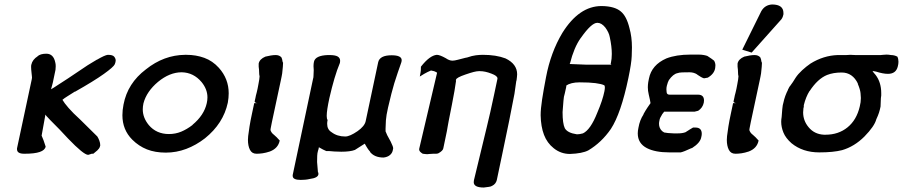

<svg xmlns="http://www.w3.org/2000/svg" viewBox="-20 -681 4035 858"><path d="M208 -282Q219 -288 237.5 -300.5Q256 -313 283 -330L371 -389Q380 -394 391.5 -401.5Q403 -409 414 -415L413 -414Q449 -435 462 -436Q484 -436 490.5 -427.5Q497 -419 497 -411Q497 -404 493 -394Q488 -382 444 -350.5Q400 -319 315 -271V-272Q298 -261 282.5 -251.5Q267 -242 259 -235Q267 -221 286.5 -198.5Q306 -176 338 -147L415 -71Q420 -63 424 -52.5Q428 -42 428 -31Q426 -22 422.5 -17.5Q419 -13 415 -9L397 6H390Q387 7 382.5 8.5Q378 10 374 11Q354 11 284 -62Q266 -82 246.5 -102Q227 -122 204 -145L191 -159Q188 -161 183 -169L166 -75Q174 -58 184 -26Q178 6 91 6Q90 6 88 6Q56 6 56 -14Q56 -16 56 -18L122 -327Q123 -330 123 -334Q123 -336 122.5 -340.5Q122 -345 121 -355Q119 -372 119 -382Q119 -389 120 -392Q125 -415 149 -430L147 -429Q160 -441 187 -441Q219 -441 227 -402Q229 -395 229 -385Q229 -378 228 -369L219 -326Q218 -321 216.5 -313.5Q215 -306 213 -300Z M807 -436Q810 -436 813 -436Q856 -436 893 -422.5Q930 -409 958 -378Q1002 -329 1002 -264Q1002 -244 998 -222Q978 -129 896 -63Q856 -32 812 -15.5Q768 1 721 1Q673 1 636.5 -13.5Q600 -28 571 -57Q527 -101 527 -166Q527 -189 532 -214Q550 -309 632 -371Q712 -435 807 -436ZM621 -219Q618 -205 618 -192Q618 -155 645 -122Q679 -82 735 -82Q764 -82 789.5 -92.5Q815 -103 841 -123H840Q892 -166 904 -220Q907 -233 907 -246Q907 -282 881 -314Q845 -357 792 -358Q738 -358 686 -315Q661 -294 644.5 -270Q628 -246 621 -219Z M1188 -103Q1189 -96 1193.5 -89.5Q1198 -83 1205 -78L1217 -67Q1219 -64 1222 -61.5Q1225 -59 1230 -53Q1223 -18 1186 -4Q1168 2 1153.5 4Q1139 6 1128 6Q1127 6 1126 6Q1106 6 1097 -11.5Q1088 -29 1088 -56Q1088 -64 1089 -73Q1091 -90 1095 -115.5Q1099 -141 1106 -173L1116 -220H1133Q1127 -220 1122.5 -222Q1118 -224 1118 -227Q1118 -227 1118 -228Q1120 -234 1121.5 -243.5Q1123 -253 1127 -267Q1129 -274 1131 -284.5Q1133 -295 1135 -305.5Q1137 -316 1138.5 -325.5Q1140 -335 1140 -340Q1138 -347 1138 -358Q1138 -369 1136 -383V-397Q1140 -417 1166 -428L1190 -433Q1196 -434 1201.5 -434.5Q1207 -435 1212 -435Q1229 -435 1238 -424L1241 -415Q1241 -412 1242.5 -406.5Q1244 -401 1245 -401Q1245 -395 1244 -382.5Q1243 -370 1241 -353Q1240 -348 1238.5 -339Q1237 -330 1235 -322L1195 -135Q1193 -123 1191 -114.5Q1189 -106 1189 -101Z M1383 -405Q1389 -433 1445 -435Q1448 -435 1452 -435Q1478 -435 1489 -428.5Q1500 -422 1500 -409Q1500 -405 1499 -400Q1486 -369 1474.5 -330Q1463 -291 1452 -243Q1440 -188 1440 -163Q1440 -149 1444 -145Q1442 -136 1442 -128Q1442 -102 1462 -90Q1487 -71 1523 -71Q1543 -71 1578 -95Q1609 -117 1614 -139L1670 -403Q1677 -434 1730 -434Q1775 -434 1775 -412Q1775 -407 1773 -401Q1765 -379 1757.5 -356.5Q1750 -334 1742 -309Q1736 -289 1729 -262Q1722 -235 1714 -200Q1706 -165 1704.5 -143Q1703 -121 1703 -107Q1703 -100 1703 -94Q1705 -88 1710.5 -76.5Q1716 -65 1726 -48Q1731 -37 1734 -30Q1737 -23 1737 -18Q1737 -16 1736 -13Q1734 2 1723 11.5Q1712 21 1694 23Q1652 23 1632 -4L1635 -3Q1627 -8 1610 -39L1566 -11Q1545 -3 1505 -3Q1488 -3 1474.5 -4Q1461 -5 1450 -6H1438Q1431 -9 1423 -13Q1415 -17 1405 -23Q1405 -20 1403.5 -15Q1402 -10 1401 -7Q1398 3 1397.5 15.5Q1397 28 1397 43L1401 91V87Q1403 92 1403 96Q1403 114 1363 119Q1355 121 1344.5 122Q1334 123 1324 123Q1288 123 1288 105Q1288 103 1288 101L1379 -329Q1381 -334 1381 -343.5Q1381 -353 1382 -368Q1381 -377 1381 -385Q1381 -389 1381.5 -395.5Q1382 -402 1383 -405Z M2138 -436Q2197 -436 2239 -420Q2291 -395 2291 -349Q2291 -343 2290 -336Q2289 -333 2289 -328Q2289 -323 2287 -318L2279 -262Q2259 -155 2225 5L2200 124Q2198 132 2193 138.5Q2188 145 2180 149Q2174 153 2165 154Q2156 155 2142 157Q2097 157 2097 133Q2097 129 2098 124L2155 -112Q2162 -141 2171 -180Q2180 -219 2188 -258L2203 -329Q2203 -330 2203 -331Q2203 -342 2176 -352Q2148 -363 2125 -363Q2123 -363 2120 -363Q2111 -363 2097 -359.5Q2083 -356 2060 -348Q2019 -334 2018 -325Q2017 -324 2017 -323Q2017 -322 2017.5 -321.5Q2018 -321 2018 -321Q2018 -320 2017 -319L2018 -320L2011 -275Q2006 -247 1999.5 -213.5Q1993 -180 1985 -140Q1983 -129 1981 -118Q1979 -107 1977 -95L1961 -18Q1959 -7 1939 4Q1934 6 1929 6Q1924 6 1916 6Q1912 6 1908.5 6.5Q1905 7 1900 7Q1895 8 1889 8Q1887 8 1881.5 7.5Q1876 7 1869 6Q1861 1 1857 -3.5Q1853 -8 1853 -14Q1853 -16 1854 -19L1933 -355Q1933 -358 1930 -358Q1921 -364 1906 -366Q1903 -365 1890.5 -359Q1878 -353 1856 -339Q1860 -359 1860.5 -366.5Q1861 -374 1861 -383Q1900 -433 1932 -436Q1945 -436 1972 -421Q1988 -410 2001 -410Q2002 -410 2003 -410Q2011 -410 2026 -414Q2041 -418 2061 -423Q2062 -423 2062 -423L2066 -424Q2067 -424 2067 -424Q2090 -432 2107 -434Q2124 -436 2138 -436Z M2670 -654Q2727 -653 2754 -630Q2780 -609 2793 -555Q2804 -516 2804 -469Q2804 -462 2803 -430.5Q2802 -399 2788 -332Q2755 -174 2710 -105Q2668 -44 2609 -9Q2582 5 2527 7Q2486 7 2454 -19Q2425 -42 2411 -78.5Q2397 -115 2396 -166Q2396 -194 2402.5 -236.5Q2409 -279 2420 -336Q2441 -447 2493 -534Q2568 -654 2668 -654Q2669 -654 2670 -654ZM2575 -511Q2545 -469 2527 -397L2525 -395L2600 -392H2713Q2709 -393 2709 -397Q2709 -398 2710 -400Q2714 -418 2714 -440Q2714 -473 2705 -515Q2703 -526 2698 -536.5Q2693 -547 2685 -558Q2668 -579 2650 -579Q2650 -579 2649 -579Q2623 -579 2576 -512ZM2504 -108Q2516 -87 2557 -81H2558Q2560 -81 2562 -81Q2566 -81 2571.5 -82Q2577 -83 2585 -85Q2602 -93 2618 -116Q2634 -139 2649 -177Q2673 -233 2681 -273Q2683 -284 2683 -290Q2683 -298 2680 -300Q2668 -306 2641 -309.5Q2614 -313 2570 -313Q2531 -313 2509 -298L2511 -299Q2511 -296 2510 -291Q2508 -282 2504 -264Q2499 -249 2498 -231Q2497 -213 2495 -193L2494 -180Q2494 -129 2504 -108Z M2855 -170Q2857 -174 2864.5 -186.5Q2872 -199 2887 -220Q2886 -225 2884.5 -234.5Q2883 -244 2879 -259Q2875 -275 2875 -291Q2875 -293 2875.5 -302.5Q2876 -312 2880 -330Q2892 -391 2958 -420Q3002 -437 3065 -437H3103Q3115 -437 3125.5 -435Q3136 -433 3141 -431Q3152 -424 3159 -419Q3166 -414 3171 -410Q3174 -405 3175.5 -399.5Q3177 -394 3177 -389Q3177 -384 3176 -377Q3172 -351 3143 -334L3126 -331Q3115 -334 3095 -348H3096Q3081 -358 3061 -358Q3042 -358 3028.5 -357.5Q3015 -357 3007 -354Q2988 -350 2969 -323L2970 -325Q2967 -320 2964.5 -313Q2962 -306 2960 -298Q2958 -290 2958 -282Q2958 -275 2959 -269Q2960 -258 2972 -258H3099Q3126 -258 3126 -232Q3126 -228 3125 -222Q3120 -199 3100 -186L3084 -182H2948Q2947 -180 2945 -178Q2944 -177 2938 -169L2939 -170Q2928 -153 2927 -143Q2925 -135 2925 -128Q2925 -108 2939 -95Q2941 -93 2948 -89Q2961 -86 2990 -85H3004Q3007 -85 3010 -85Q3029 -85 3043 -90L3062 -102L3060 -101L3077 -111H3088Q3116 -111 3116 -83Q3116 -77 3114 -69Q3110 -43 3072 -19H3070Q3036 -3 3022 0H2971Q2908 0 2871 -19Q2830 -40 2830 -85Q2830 -96 2833 -110Q2839 -145 2856 -170Z M3382 -631Q3398 -659 3430 -661Q3481 -661 3481 -623Q3481 -620 3481 -617Q3479 -605 3472 -595L3339 -446L3297 -459ZM3328 -103Q3329 -96 3333.5 -89.5Q3338 -83 3345 -78L3357 -67Q3359 -64 3362 -61.5Q3365 -59 3370 -53Q3363 -18 3326 -4Q3308 2 3293.5 4Q3279 6 3268 6Q3267 6 3266 6Q3246 6 3237 -11.5Q3228 -29 3228 -56Q3228 -64 3229 -73Q3231 -90 3235 -115.5Q3239 -141 3246 -173L3256 -220H3273Q3267 -220 3262.5 -222Q3258 -224 3258 -227Q3258 -227 3258 -228Q3260 -234 3261.5 -243.5Q3263 -253 3267 -267Q3269 -274 3271 -284.5Q3273 -295 3275 -305.5Q3277 -316 3278.5 -325.5Q3280 -335 3280 -340Q3278 -347 3278 -358Q3278 -369 3276 -383V-397Q3280 -417 3306 -428L3330 -433Q3336 -434 3341.5 -434.5Q3347 -435 3352 -435Q3369 -435 3378 -424L3381 -415Q3381 -412 3382.5 -406.5Q3384 -401 3385 -401Q3385 -395 3384 -382.5Q3383 -370 3381 -353Q3380 -348 3378.5 -339Q3377 -330 3375 -322L3335 -135Q3333 -123 3331 -114.5Q3329 -106 3329 -101Z M3501 -281Q3503 -283 3505 -288Q3507 -293 3514 -301L3513 -300Q3518 -306 3523 -314Q3528 -322 3535 -333Q3546 -350 3564.5 -367Q3583 -384 3602 -397Q3660 -433 3724 -435H3762Q3770 -435 3780 -436Q3793 -435 3802 -435H3916Q3920 -435 3926 -436Q3935 -437 3942 -437Q3945 -437 3951 -436.5Q3957 -436 3962 -435Q3976 -435 3990 -428Q3995 -418 3995 -405Q3995 -395 3992 -384Q3984 -351 3948 -351Q3926 -351 3895 -361Q3892 -361 3879 -364Q3882 -358 3893 -346Q3918 -313 3918 -265Q3918 -259 3918 -254Q3916 -243 3916 -231Q3916 -219 3915 -205Q3912 -190 3908 -177.5Q3904 -165 3896 -148Q3888 -117 3843 -71Q3798 -26 3743 -10Q3704 0 3641 0Q3567 0 3517 -41Q3491 -64 3481 -88.5Q3471 -113 3471 -137Q3471 -147 3473 -158Q3476 -202 3478 -211L3481 -223Q3487 -252 3502 -281ZM3570 -192Q3569 -185 3569 -179Q3569 -142 3593 -113Q3619 -81 3662 -79Q3666 -79 3669 -79Q3727 -79 3767.5 -112Q3808 -145 3822 -205Q3827 -224 3827 -243Q3827 -249 3825.5 -265Q3824 -281 3813 -307H3814Q3790 -357 3741 -357Q3704 -357 3676 -346Q3634 -329 3598 -274V-275Q3581 -248 3572 -211V-204L3570 -195Z"/></svg>

Font: New Athena Unicode
Style: Bold Italic
Weight: 700
Designer: J. Rusten 1997; rev. by R. Hancock 2001, 2002, rev. by D. Mastronarde 2002-2021
Foundry: Society for Classical Studies (formerly American Philological Association)
Version: Version 5.008